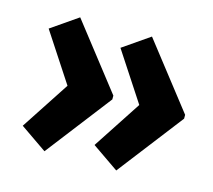

<svg xmlns="http://www.w3.org/2000/svg" viewBox="-75 -586 719 648"><g transform="rotate(15 284.0 -262.0)"><path d="M288.2 -92 410.8 -279.2 410.4 -244.2 287.8 -431.4 380.8 -495.6 557.2 -269.4V-256L381.2 -27.8ZM37.4 -92 160 -279.2 159.6 -244.2 37 -431.4 130 -495.6 306.4 -269.4V-256L130.4 -27.8Z"/></g></svg>

Font: Easer Grotesk Variable
Style: Regular
Weight: 400
Designer: Boardeaser, Bonnie Shaver-Troup, Thomas Jockin
Foundry: Lexend
Version: Version 1.001;Glyphs 3.1.2 (3151)